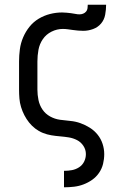

<svg xmlns="http://www.w3.org/2000/svg" viewBox="-20 -581 540 816"><path d="M252 215V145H253Q270 145 286 142Q302 139 316 130Q330 121 337.5 106Q345 91 345 74Q345 55 334.5 39Q324 23 307.5 14.5Q291 6 272.5 3Q254 0 235.5 -1.5Q217 -3 198.5 -6Q180 -9 162.5 -16Q145 -23 130 -34.5Q115 -46 103.5 -60.5Q92 -75 83.5 -91.5Q75 -108 69.5 -126Q64 -144 62.5 -162.5Q61 -181 61 -200V-320Q61 -346 64.5 -372Q68 -398 78.5 -422.5Q89 -447 105.5 -467.5Q122 -488 144.5 -501.5Q167 -515 192.5 -521.5Q218 -528 244 -528Q254 -528 263 -527Q272 -526 281.5 -525Q291 -524 300 -522Q309 -520 318 -520Q326 -520 333.5 -523Q341 -526 346 -532Q351 -538 352 -546Q353 -554 353 -561H431Q431 -540 427 -518.5Q423 -497 409.5 -481Q396 -465 375.5 -457.5Q355 -450 334 -450Q323 -450 312 -451Q301 -452 290 -453.5Q279 -455 268.5 -456.5Q258 -458 247 -458Q222 -458 199 -446.5Q176 -435 162 -414.5Q148 -394 143.5 -369.5Q139 -345 139 -320V-200Q139 -178 143.5 -156Q148 -134 160.5 -115.5Q173 -97 193 -86Q213 -75 235 -72Q257 -69 279 -67Q301 -65 322 -57.5Q343 -50 362 -38Q381 -26 395 -8.5Q409 9 416 30.5Q423 52 423 74Q423 95 418 115.5Q413 136 401 153.5Q389 171 372 183Q355 195 335.5 202.5Q316 210 295 212.5Q274 215 253 215Z"/></svg>

Font: Iosevka Curly Slab
Style: Regular
Weight: 400
Monospace: yes
Designer: Belleve Invis
Foundry: Belleve Invis
Version: Version 22.1.2; ttfautohint (v1.8.4)